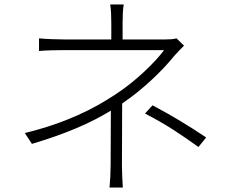

<svg xmlns="http://www.w3.org/2000/svg" viewBox="-20 -812 1040 866"><path d="M875 -149 910 -192C818 -253 763 -286 668 -337L634 -300C732 -249 788 -211 875 -149ZM810 -606 776 -639C763 -635 743 -634 724 -634H533V-707C533 -732 534 -771 538 -792H477C481 -771 482 -732 482 -707V-634H273C239 -634 184 -636 156 -639V-582C185 -585 239 -586 273 -586C320 -586 677 -586 720 -586C683 -535 593 -445 496 -383C403 -322 280 -258 92 -212L124 -163C277 -209 385 -255 480 -313L479 -67C479 -34 477 4 474 34H534C532 3 530 -34 530 -67L531 -345L532 -346C630 -412 718 -500 766 -560C779 -575 796 -592 810 -606Z"/></svg>

Font: Noto Sans HK Light
Style: Regular
Weight: 300
Designer: Ryoko NISHIZUKA 西塚涼子 (kana, bopomofo & ideographs); Paul D. Hunt (Latin, Greek & Cyrillic); Sandoll Communications 산돌커뮤니
Foundry: Adobe
Version: Version 2.004;hotconv 1.0.118;makeotfexe 2.5.65603